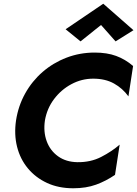

<svg xmlns="http://www.w3.org/2000/svg" viewBox="-20 -996 736 1030"><path d="M522 -862 600 -774 696 -834 534 -976 332 -839 412 -774ZM221 -350Q232 -414 270 -464.5Q308 -515 363 -544.5Q418 -574 480 -574Q545 -574 591.5 -548Q638 -522 669 -479L694 -642Q652 -678 603 -696Q554 -714 488 -714Q408 -714 336.5 -686.5Q265 -659 208.5 -610Q152 -561 115 -494.5Q78 -428 66 -350Q55 -275 71.5 -209Q88 -143 129.5 -93Q171 -43 232.5 -14.5Q294 14 373 14Q442 14 495.5 -5.5Q549 -25 597 -58L622 -220Q579 -183 522.5 -154Q466 -125 395 -126Q334 -127 291.5 -157.5Q249 -188 230.5 -238.5Q212 -289 221 -350Z"/></svg>

Font: Jost* 600 Semi Italic
Style: Italic
Weight: 600
Italic angle: -10°
Version: Version 3.200; ttfautohint (v0.97) -l 8 -r 50 -G 200 -x 14 -